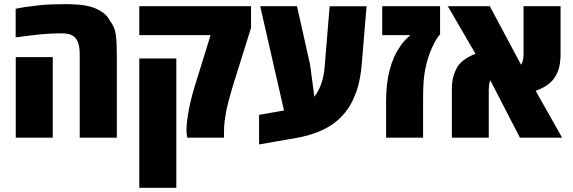

<svg xmlns="http://www.w3.org/2000/svg" viewBox="-20 -661 2753 922"><path d="M362.8 0V-401.9Q362.8 -435.1 354.5 -457.8Q346.2 -480.5 327.1 -490.7Q318.4 -496.1 304.9 -498.5Q291.5 -501 273.4 -501Q230 -501 181.2 -496.6Q132.3 -492.2 55.2 -481.4V-618.7Q75.7 -623.5 102.1 -627.4Q128.4 -631.3 160.6 -634.8Q194.8 -638.7 226.3 -639.9Q257.8 -641.1 289.6 -641.1Q350.1 -641.1 387.5 -634.8Q424.8 -628.4 450.2 -615.2Q470.2 -605 484.4 -592.3Q498.5 -579.6 507.3 -562Q531.2 -532.2 536.1 -494.6Q541 -457 541 -401.9V0ZM55.7 0V-386.7H233.4V0Z M879.4 0Q878.4 -5.9 877 -14.2Q875.5 -22.5 875.5 -37.1Q875.5 -54.7 878.7 -81.3Q881.8 -107.9 887.7 -139.2Q891.1 -155.3 895 -172.1Q898.9 -189 903.6 -206.8Q908.2 -224.6 913.6 -241.7L991.2 -492.2H648.9V-631.3H1185.5V-527.3L1100.6 -256.3Q1093.8 -233.4 1087.9 -212.6Q1082 -191.9 1077.1 -173.3Q1072.3 -154.8 1068.4 -137.7Q1065.4 -122.1 1063 -107.9Q1060.5 -93.8 1058.8 -80.1Q1057.1 -66.4 1056.4 -52.7Q1055.7 -39.1 1055.7 -25.4V0ZM648.9 240.7V-380.4H826.7V240.7Z M1224.1 32.7V-109.4L1304.7 -123.5Q1314.5 -125.5 1324.2 -127Q1334 -128.4 1343.8 -130.4L1229.5 -631.3H1406.2L1468.8 -352.1L1489.7 -196.3Q1503.4 -214.4 1513.2 -235.4Q1522.9 -256.3 1529.3 -280Q1535.6 -303.7 1538.1 -329.6L1563 -630.9H1740.2L1716.8 -349.1Q1715.3 -330.6 1711.4 -304.2Q1707.5 -277.8 1700 -248.8Q1692.4 -219.7 1680.2 -192.9Q1647 -114.7 1580.1 -66.7Q1513.2 -18.6 1405.3 1Q1360.4 8.8 1314.9 16.8Q1269.5 24.9 1224.1 32.7Z M1834 0V-174.8Q1834 -261.7 1851.6 -326.2Q1869.1 -390.6 1894 -426.3Q1902.8 -441.9 1918 -460.2Q1933.1 -478.5 1951.2 -492.2H1815.4V-631.3H2093.3V-495.6Q2083 -485.8 2070.3 -463.4Q2057.6 -440.9 2046.4 -412.8Q2035.2 -384.8 2028.3 -356.4Q2021 -327.1 2017.6 -300.8Q2014.2 -274.4 2013.2 -253.4Q2012.2 -238.8 2012 -220Q2011.7 -201.2 2011.7 -174.8V0Z M2149.9 0V-228.5Q2149.9 -250 2151.6 -265.1Q2153.3 -280.3 2157.2 -293.9Q2161.1 -307.6 2168.9 -325.2Q2180.2 -351.6 2204.6 -370.6Q2229 -389.6 2263.2 -402.8L2130.4 -631.3H2332L2481.9 -350.6Q2484.9 -354 2487.1 -359.4Q2489.3 -364.7 2490.7 -371.1Q2492.7 -378.4 2493.4 -386.5Q2494.1 -394.5 2494.1 -402.3V-631.3H2671.9V-404.3Q2671.9 -365.7 2665.3 -338.6Q2658.7 -311.5 2644 -290Q2633.8 -271.5 2609.6 -253.9Q2585.4 -236.3 2552.2 -225.1L2679.2 0H2476.6L2334.5 -275.4Q2333 -272 2331.8 -267.6Q2330.6 -263.2 2329.6 -257.8Q2327.1 -246.6 2327.1 -230.5V0Z"/></svg>

Font: Open Sans SemiCondensed ExtraBold
Style: Regular
Weight: 800
Width: 4
Designer: Monotype Design Team
Foundry: Monotype Imaging Inc.
Version: Version 3.000